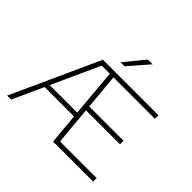

<svg xmlns="http://www.w3.org/2000/svg" viewBox="-185 -1013 1227 1227"><g transform="rotate(45 428.0 -399.5)"><path d="M25 0 296 -595H401V-563H317L61 0ZM148 -208 158 -240H440V-208ZM440 0 387 -595H798V-563H423L471 -32H802V0ZM437 -290V-322H755V-290ZM387 -663 498 -799H541L423 -663Z"/></g></svg>

Font: Encode Sans SC Expanded Thin
Style: Regular
Weight: 250
Width: 7
Designer: Multiple Designers
Foundry: Impallari Type
Version: Version 3.002